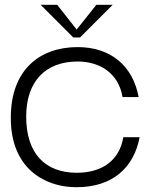

<svg xmlns="http://www.w3.org/2000/svg" viewBox="-20 -769 640 799"><path d="M299 10C447 10 537 -70 561 -198H493C477 -98 400 -50 300 -50C167 -50 89 -131 89 -284C89 -431 170 -513 303 -513C394 -513 473 -466 490 -365H557C533 -494 442 -573 303 -573C145 -573 25 -478 25 -280C24 -153 76 -66 159 -23C200 -1 247 10 299 10ZM285 -613H313L449 -749H381L299 -646L218 -749H149Z"/></svg>

Font: OSH Darker Grotesque Medium
Style: Regular
Weight: 500
Designer: Gabriel Lam
Foundry: TypeRant
Version: Version 1.000;Glyphs 3.1.1 (3148)